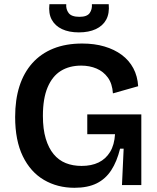

<svg xmlns="http://www.w3.org/2000/svg" viewBox="-20 -880 748 913"><path d="M334 13Q253 13 189 -24.5Q125 -62 88.5 -137Q52 -212 52 -324Q52 -406 72.5 -470Q93 -534 133.5 -579.5Q174 -625 233.5 -649Q293 -673 371 -673Q429 -673 476.5 -659Q524 -645 559 -619Q594 -593 614 -555.5Q634 -518 637 -470L517 -436Q514 -482 493 -511Q472 -540 439 -554Q406 -568 366 -568Q310 -568 269.5 -543Q229 -518 206.5 -465Q184 -412 184 -329Q184 -266 197.5 -221Q211 -176 235 -147Q259 -118 292.5 -104.5Q326 -91 368 -91Q415 -91 449 -107.5Q483 -124 503.5 -157.5Q524 -191 527 -242H395V-336H652V-222V0H560L568 -173H551Q536 -112 509 -70.5Q482 -29 439.5 -8Q397 13 334 13ZM215 -860H295Q293 -836 306.5 -818Q320 -800 358 -800Q394 -800 406.5 -818Q419 -836 417 -860H497Q501 -816 485 -786.5Q469 -757 435.5 -741.5Q402 -726 355 -726Q308 -726 275 -741.5Q242 -757 226 -786.5Q210 -816 215 -860Z"/></svg>

Font: Bricolage Grotesque 20pt SemiBold
Style: Regular
Weight: 600
Version: Version 1.001;gftools[0.9.33.dev8+g029e19f]